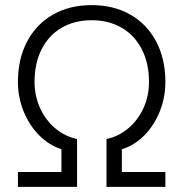

<svg xmlns="http://www.w3.org/2000/svg" viewBox="-20 -730 716 750"><path d="M50 -58H220V-147Q171 -163 132.5 -202Q94 -241 72 -295.5Q50 -350 50 -410Q50 -500 86 -568Q122 -636 187 -673Q252 -710 338 -710Q424 -710 489 -673Q554 -636 590 -568Q626 -500 626 -410Q626 -349 604 -294.5Q582 -240 543.5 -201Q505 -162 456 -147V-58H626V0H396V-187Q444 -197 482 -229.5Q520 -262 541 -309Q562 -356 562 -410Q562 -483 534 -537.5Q506 -592 455.5 -621.5Q405 -651 338 -651Q271 -651 220.5 -621.5Q170 -592 142.5 -537.5Q115 -483 115 -410Q115 -356 136 -309Q157 -262 195 -229.5Q233 -197 281 -187V0H50Z"/></svg>

Font: Krub
Style: Regular
Weight: 400
Designer: Ekaluck Peanpanawate
Foundry: Cadson Demak Co.,Ltd.
Version: Version 1.000; ttfautohint (v1.6)